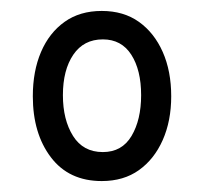

<svg xmlns="http://www.w3.org/2000/svg" viewBox="-20 -756 374 351"><path d="M166 -425Q106 -425 73 -468.5Q40 -512 40 -580Q40 -626 55 -661Q70 -696 98 -716Q126 -736 166 -736Q206 -736 234 -716Q262 -696 277.5 -661Q293 -626 293 -580Q293 -535 277.5 -500Q262 -465 234 -445Q206 -425 166 -425ZM168 -478Q203 -478 220.5 -507.5Q238 -537 238 -582Q238 -628 220 -656Q202 -684 168 -684Q133 -684 114 -656Q95 -628 95 -582Q95 -537 113.5 -507.5Q132 -478 168 -478Z"/></svg>

Font: Noto Serif Khmer ExtraCondensed Black
Style: Regular
Weight: 900
Width: 2
Designer: Danh Hong and the Monotype Design Team
Foundry: Monotype Imaging Inc.
Version: Version 2.004